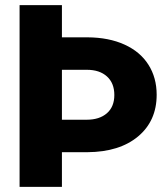

<svg xmlns="http://www.w3.org/2000/svg" viewBox="-20 -731 658 751"><path d="M222.2 -710.9V-585H322.3Q405.8 -584.5 467 -556.6Q528.3 -528.8 560.5 -478Q592.8 -427.2 592.8 -360.4Q592.8 -258.3 520.3 -197.5Q447.8 -136.7 322.3 -135.7H222.2V0H56.6V-710.9ZM222.2 -458V-262.7H318.8Q369.1 -262.7 398.2 -288.1Q427.2 -313.5 427.2 -359.4Q427.2 -405.8 398.4 -431.9Q369.6 -458 319.8 -458Z"/></svg>

Font: TypoPRO Roboto
Style: Regular
Weight: 900
Designer: Google
Version: Version 2.136; 2016